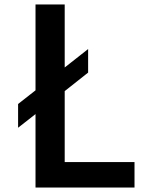

<svg xmlns="http://www.w3.org/2000/svg" viewBox="-20 -845 658 865"><path d="M586 0V-115H271.5V-434.5L377 -518V-624L271.5 -541V-825H140V-438L61.5 -376.5V-269.5L140 -331V0Z"/></svg>

Font: Spartan SemiBold
Style: Regular
Weight: 600
Designer: Matt Bailey, Mirko Velimirovic
Foundry: Matt Bailey
Version: Version 1.003